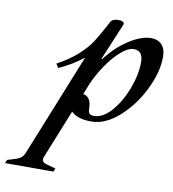

<svg xmlns="http://www.w3.org/2000/svg" viewBox="-218 -576 811 900"><g transform="rotate(10 188.0 -126.5)"><path d="M509 -367Q509 -296 467.5 -211.5Q426 -127 361 -69.5Q296 -12 230 -12Q164 -12 134 -42L41 189Q38 197 38 202Q38 216 58 222L103 234L96 250H-134L-127 234L-89 222Q-72 217 -62 208.5Q-52 200 -46 185L150 -302Q97 -260 34 -232L22 -251Q81 -283 119 -317.5Q157 -352 178 -384Q199 -416 225 -465Q228 -472 236 -486Q246 -503 273 -503Q286 -503 294.5 -498.5Q303 -494 300 -486Q297 -477 291 -464L226 -309H230Q275 -369 334 -407.5Q393 -446 440 -446Q471 -446 490 -426.5Q509 -407 509 -367ZM412 -326Q412 -381 368 -381Q342 -381 307.5 -351Q273 -321 241 -273.5Q209 -226 189 -178L171 -132Q189 -130 199.5 -114.5Q210 -99 210 -69Q210 -54 216 -47Q222 -40 238 -40Q280 -40 320.5 -86Q361 -132 386.5 -199.5Q412 -267 412 -326Z"/></g></svg>

Font: Ibarra Real Nova
Style: Italic
Weight: 400
Italic angle: -22°
Designer: Jose Maria Ribagorda & Octavio Pardo
Foundry: Octavio Pardo
Version: Version 1.014